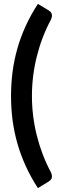

<svg xmlns="http://www.w3.org/2000/svg" viewBox="-20 -805 314 983"><path d="M143.5 -313.5Q143.5 -210.5 168.5 -111Q193.5 -11.5 240 76Q245 86 245.8 93.8Q246.5 101.5 244.5 107.2Q242.5 113 238.2 117.2Q234 121.5 229 124.5L174 158Q137 101 111 43.5Q85 -14 68.5 -72.5Q52 -131 44.2 -191Q36.5 -251 36.5 -313.5Q36.5 -376 44.2 -436.2Q52 -496.5 68.5 -555Q85 -613.5 111 -670.8Q137 -728 174 -785L229 -752Q234 -749 238.2 -744.8Q242.5 -740.5 244.5 -734.8Q246.5 -729 245.8 -721.2Q245 -713.5 240 -703Q193.5 -616 168.5 -516.2Q143.5 -416.5 143.5 -313.5Z"/></svg>

Font: LatoLatin
Style: Bold
Weight: 700
Designer: Lukasz Dziedzic with Adam Twardoch and Botio Nikoltchev
Foundry: tyPoland Lukasz Dziedzic
Version: Version 2.015; 2015-08-06; http://www.latofonts.com/